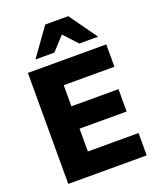

<svg xmlns="http://www.w3.org/2000/svg" viewBox="-168 -1043 950 1146"><g transform="rotate(-20 307.0 -470.5)"><path d="M64 0V-705H562V-563H240V-429H539V-287H240V-142H562V0ZM134 -765 260 -941H406L532 -765H412L333 -851L254 -765Z"/></g></svg>

Font: Nunito Sans Black
Style: Regular
Weight: 900
Designer: Vernon Adams
Foundry: Vernon Adams
Version: Version 3.006; ttfautohint (v1.8.3)